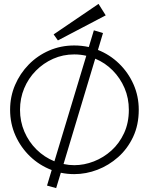

<svg xmlns="http://www.w3.org/2000/svg" viewBox="-20 -896 765 988"><path d="M269 72 222 59 246 -21Q183 -45 135 -91Q87 -137 59.5 -198.5Q32 -260 32 -331Q32 -399 57.5 -458.5Q83 -518 128 -564Q173 -610 233 -636Q293 -662 362 -662Q400 -662 437 -654L463 -740L510 -726L484 -639Q545 -615 592.5 -569Q640 -523 667 -462Q694 -401 694 -331Q694 -253 665 -191.5Q636 -130 588 -87.5Q540 -45 481.5 -22.5Q423 0 362 0Q327 0 293 -7ZM83 -331Q83 -271 105.5 -218.5Q128 -166 168 -126.5Q208 -87 260 -66L424 -609Q394 -616 362 -616Q304 -616 253.5 -593.5Q203 -571 164.5 -532Q126 -493 104.5 -441.5Q83 -390 83 -331ZM362 -46Q413 -46 463 -65.5Q513 -85 553.5 -121.5Q594 -158 618.5 -211Q643 -264 643 -331Q643 -391 621 -442.5Q599 -494 560 -533.5Q521 -573 470 -594L307 -52Q334 -46 362 -46ZM278 -688 256 -719 487 -876 524 -817Z"/></svg>

Font: Lil Grotesk Light
Style: Regular
Weight: 300
Designer: Bastien Sozeau
Foundry: NBR — Bastien Sozeau
Version: Version 3.003; ttfautohint (v1.8.4.7-5d5b);gftools[0.9.33]